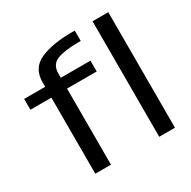

<svg xmlns="http://www.w3.org/2000/svg" viewBox="-172 -960 1127 1130"><g transform="rotate(-30 391.0 -395.0)"><path d="M160.5 0H267V-517H468.5V-590.5H267V-618.5Q267 -681 317.8 -700.2Q368.5 -719.5 459 -719.5H477V-790H459.5Q324 -790 242.2 -753.5Q160.5 -717 160.5 -619V-590.5H18V-517H160.5ZM595 0H702V-785H595Z"/></g></svg>

Font: Anybody SemiExpanded
Style: Regular
Weight: 400
Width: 6
Designer: Tyler Finck
Foundry: Etcetera Type Company
Version: Version 1.113;gftools[0.9.25]